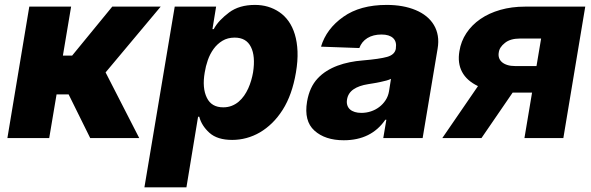

<svg xmlns="http://www.w3.org/2000/svg" viewBox="-20 -573 2454 797"><path d="M101.6 -545.5H275.2L241.1 -342.3H279.5L446 -545.5H647L418.3 -272.4L557.9 0H354.4L264.9 -181.1H214.8L184.3 0H10.7Z M705.3 -545.5H877.1L861.9 -452.1H867.2Q877.5 -471.2 893.6 -488.3Q909.8 -505.3 931.1 -521.3Q973 -552.6 1038.4 -552.6Q1095.5 -552.6 1139.6 -522.7Q1161.6 -507.8 1177.9 -484.9Q1194.2 -462 1203.8 -430.6Q1213.4 -399.1 1215 -359.7Q1216.6 -320.3 1208.5 -272.4Q1192.8 -179.3 1153.4 -117.2Q1133.5 -85.9 1109.6 -62.5Q1085.6 -39.1 1058.8 -23.4Q1032 -7.8 1002.8 0Q973.7 7.8 943.9 7.8Q882.1 7.8 849.4 -21.7Q816.8 -51.1 807.2 -88.4H802.2L753.9 204.5H579.5ZM838.8 -166.9Q858 -127.5 906.6 -127.5Q925.8 -127.5 941.8 -133.7Q957.7 -139.9 970.5 -150.7Q983.3 -161.6 993.3 -175.8Q1003.2 -190 1010.5 -206.1Q1017.8 -222.3 1022.7 -239.3Q1027.7 -256.4 1030.5 -272.7Q1040.8 -339.8 1021.7 -377.8Q1002.5 -416.9 954.2 -416.9Q925.1 -416.9 903.4 -403.8Q881.7 -390.6 866.7 -369.9Q851.6 -349.1 842.7 -323.5Q833.8 -297.9 829.9 -272.7Q818.5 -207.7 838.8 -166.9Z M1254.6 -151.3Q1264.9 -211.6 1298.7 -247.5Q1315.3 -265.3 1336.3 -278.4Q1357.2 -291.5 1381.2 -300.4Q1405.2 -309.3 1431.5 -314.6Q1457.7 -320 1485.4 -322.1Q1556.1 -328.1 1587.4 -337Q1618.6 -345.9 1623.2 -370.7V-372.5Q1627.5 -400.2 1611.7 -415Q1595.9 -429.7 1563.6 -429.7Q1529.1 -429.7 1505.1 -415Q1481.2 -400.2 1471.6 -373.6L1312.5 -379.3Q1334.9 -453.8 1405.2 -503.2Q1474.8 -552.6 1585.2 -552.6Q1654.1 -552.6 1705.3 -531.2Q1730.8 -520.6 1750 -505Q1769.2 -489.3 1781.2 -469.1Q1793.3 -448.9 1797.4 -424.2Q1801.5 -399.5 1796.5 -370.7L1734.4 0H1571L1583.8 -76H1579.5Q1521 9.2 1407 9.2Q1329.5 9.2 1285.2 -30.9Q1241.1 -70.7 1254.6 -151.3ZM1480.1 -104.4Q1500.4 -104.4 1519.4 -110.6Q1538.4 -116.8 1554 -128.6Q1569.6 -140.3 1580.4 -156.8Q1591.3 -173.3 1594.8 -193.9L1603 -245.7Q1595.2 -241.8 1584.5 -238.8Q1573.9 -235.8 1560.4 -233Q1546.5 -230.1 1533.6 -227.8Q1520.6 -225.5 1508.5 -223.7Q1469.8 -217.7 1447.3 -202.1Q1424.7 -186.4 1420.5 -159.8Q1418.3 -146.7 1421.7 -136.2Q1425.1 -125.7 1432.9 -118.8Q1440.7 -111.9 1452.8 -108.1Q1464.8 -104.4 1480.1 -104.4Z M1964.1 -215.6Q1917.6 -237.9 1898.1 -274.5Q1878.6 -311.1 1887.1 -360.8Q1893.5 -401.6 1916 -435.5Q1938.6 -469.5 1974.1 -494Q2009.6 -518.5 2056.8 -532Q2104 -545.5 2159.8 -545.5H2409.4L2318.5 0H2157L2188.6 -188.6H2108L1978.7 0H1816.1ZM2120 -298.7H2207L2226.2 -413H2138.1Q2098.4 -413 2076 -394.9Q2052.9 -376.8 2050.4 -355.1Q2048.3 -344.1 2051.3 -333.8Q2054.3 -323.5 2062.9 -315.7Q2071.4 -307.9 2085.6 -303.3Q2099.8 -298.7 2120 -298.7Z"/></svg>

Font: Inter P Extra Bold
Style: Italic
Weight: 800
Italic angle: 9.39999°
Designer: Rasmus Andersson
Foundry: rsms
Version: Version 3.018;git-588b23468